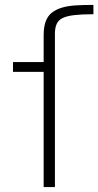

<svg xmlns="http://www.w3.org/2000/svg" viewBox="-20 -763 401 783"><path d="M158 0V-470H33V-510H158V-618Q158 -652 166 -674.5Q174 -697 190.5 -710.5Q207 -724 231.5 -731.5Q256 -739 288 -741Q320 -743 361 -743V-705Q315 -705 284 -701.5Q253 -698 235.5 -689.5Q218 -681 211 -665Q204 -649 204 -626V0Z"/></svg>

Font: Saira Expanded ExtraLight
Style: Regular
Weight: 250
Width: 7
Designer: Hector Gatti with collaboration of the Omnibus-Type team
Foundry: Omnibus-Type
Version: Version 1.101